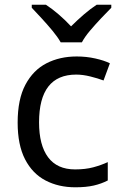

<svg xmlns="http://www.w3.org/2000/svg" viewBox="-20 -786 520 816"><path d="M300 10Q229 10 173.5 -19Q118 -48 86.5 -109Q55 -170 55 -265Q55 -364 88 -426Q121 -488 177.5 -517Q234 -546 306 -546Q347 -546 385 -537.5Q423 -529 447 -517L420 -444Q396 -453 364 -461Q332 -469 304 -469Q146 -469 146 -266Q146 -169 184.5 -117.5Q223 -66 299 -66Q343 -66 376.5 -75Q410 -84 438 -97V-19Q411 -5 378.5 2.5Q346 10 300 10ZM238 -606Q225 -629 203 -655.5Q181 -682 157 -708Q133 -734 115 -753V-766H175Q201 -749 229 -725Q257 -701 282 -674Q309 -701 337 -725Q365 -749 391 -766H453V-753Q434 -734 409.5 -708Q385 -682 362.5 -655.5Q340 -629 328 -606Z"/></svg>

Font: Noto Sans Tangsa
Style: Regular
Weight: 400
Designer: David Williams
Foundry: Google LLC
Version: Version 1.504